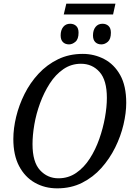

<svg xmlns="http://www.w3.org/2000/svg" viewBox="-20 -1020 731 1051"><path d="M329 -941 343 -1000H612L599 -941ZM358 -777Q337 -777 324.5 -789.5Q312 -802 312 -826Q312 -855 326 -872.5Q340 -890 364 -890Q384 -890 397 -878Q410 -866 410 -841Q410 -806 393 -791.5Q376 -777 358 -777ZM535 -777Q514 -777 501.5 -789.5Q489 -802 489 -826Q489 -855 503 -872.5Q517 -890 541 -890Q561 -890 574 -878Q587 -866 587 -841Q587 -806 570.5 -791.5Q554 -777 535 -777ZM293 11Q225 11 170.5 -20Q116 -51 84.5 -111Q53 -171 53 -259Q53 -317 68.5 -381Q84 -445 114.5 -506Q145 -567 191 -616.5Q237 -666 297.5 -695.5Q358 -725 433 -725Q496 -725 550.5 -696.5Q605 -668 638 -609Q671 -550 671 -457Q671 -402 656 -338Q641 -274 610.5 -212.5Q580 -151 535 -100.5Q490 -50 429.5 -19.5Q369 11 293 11ZM300 -44Q354 -44 397 -73.5Q440 -103 471.5 -152Q503 -201 523.5 -259.5Q544 -318 554.5 -376.5Q565 -435 565 -484Q565 -581 525 -626Q485 -671 423 -671Q370 -671 327 -641.5Q284 -612 252.5 -563Q221 -514 199.5 -455.5Q178 -397 168 -338.5Q158 -280 158 -231Q158 -133 199 -88.5Q240 -44 300 -44Z"/></svg>

Font: Noto Serif SemiCondensed
Style: Italic
Weight: 400
Width: 4
Italic angle: -12°
Designer: Monotype Design Team
Foundry: Monotype Imaging Inc.
Version: Version 2.013